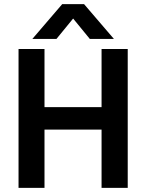

<svg xmlns="http://www.w3.org/2000/svg" viewBox="-20 -912 710 932"><path d="M335 -822 254 -723H137L282 -892H388L533 -723H416ZM473 -674H600V0H473V-283H196V0H70V-674H196V-392H473Z"/></svg>

Font: Hind Semibold
Style: Regular
Weight: 600
Designer: Manushi Parikh, Satya Rajpurohit
Foundry: Indian Type Foundry
Version: Version 1.201;PS 1.0;hotconv 1.0.78;makeotf.lib2.5.61930; tt